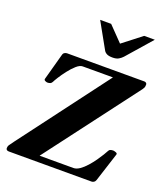

<svg xmlns="http://www.w3.org/2000/svg" viewBox="-169 -1072 1026 1186"><g transform="rotate(20 344.5 -478.5)"><path d="M11.2 -15.1Q11.2 -26.4 16.1 -34.7Q21 -43 39.6 -67.4L478 -649.9H279.3Q260.7 -649.9 238.3 -629.9Q215.8 -609.9 194.6 -582.3Q173.3 -554.7 158.2 -530.5Q143.1 -506.3 139.2 -497.6Q134.8 -488.3 127 -484.9Q119.1 -481.4 107.9 -481.4Q102.5 -481.4 93.5 -485.6Q84.5 -489.7 86.4 -498L134.3 -672.9Q137.2 -684.1 145.5 -688.5Q153.8 -692.9 161.1 -692.9H669.4Q675.3 -692.9 680.7 -689Q686 -685.1 686 -678.2Q686 -664.6 682.9 -658Q679.7 -651.4 673.8 -643.1L217.8 -40.5H439.9Q459.5 -40.5 481 -55.4Q502.4 -70.3 522.7 -93.3Q543 -116.2 560.1 -140.4Q577.1 -164.6 588.6 -183.8Q600.1 -203.1 603.5 -210Q607.9 -219.7 615.7 -222.9Q623.5 -226.1 634.8 -226.1Q640.1 -226.1 651.9 -221.9Q663.6 -217.8 661.1 -209.5L600.1 -20Q596.7 -9.3 588.9 -4.6Q581.1 0 573.7 0H30.3Q21 0 16.1 -4.2Q11.2 -8.3 11.2 -15.1ZM433.1 -764.2Q408.2 -764.2 395 -771.2Q381.8 -778.3 376 -789.1L282.2 -957H354.5L447.8 -860.8L571.8 -957H641.6L498.5 -793.5Q488.3 -782.2 473.4 -773.2Q458.5 -764.2 433.1 -764.2Z"/></g></svg>

Font: Gelasio
Style: Italic
Weight: 400
Italic angle: -8.5°
Designer: Eben Sorkin
Foundry: Eben Sorkin
Version: Version 1.008